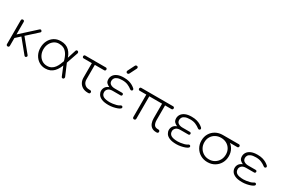

<svg xmlns="http://www.w3.org/2000/svg" viewBox="108 -2118 4987 3395"><g transform="rotate(30 2601.5 -420.5)"><path d="M130 -171 94 -211 460 -544Q470 -552 479.5 -552Q489 -552 498 -542Q507 -532 507 -522Q507 -512 497 -504ZM120 0Q107 0 98.5 -8.5Q90 -17 90 -30V-517Q90 -531 98.5 -539Q107 -547 120 -547Q134 -547 142 -539Q150 -531 150 -517V-30Q150 -17 142 -8.5Q134 0 120 0ZM499 -5Q489 4 478.5 2.5Q468 1 460 -9L223 -299L266 -334L503 -44Q511 -34 510.5 -24Q510 -14 499 -5Z M889 6Q817 6 759.5 -30Q702 -66 668 -129Q634 -192 634 -273Q634 -352 666 -415.5Q698 -479 756 -516Q814 -553 892 -553Q1002 -553 1066.5 -488.5Q1131 -424 1153 -319L1116 -263Q1092 -355 1058 -406Q1024 -457 981.5 -477Q939 -497 886 -497Q829 -497 785.5 -466Q742 -435 717.5 -384.5Q693 -334 693 -273Q693 -212 718.5 -161Q744 -110 789 -80Q834 -50 892 -50Q944 -50 980.5 -70.5Q1017 -91 1042 -124.5Q1067 -158 1084 -197.5Q1101 -237 1115 -276L1157 -246Q1140 -189 1116 -143Q1092 -97 1060 -63.5Q1028 -30 985.5 -12Q943 6 889 6ZM1247 3Q1226 5 1218 -15L1114 -268L1161 -299L1272 -39Q1274 -36 1273.5 -34Q1273 -32 1273 -30Q1273 -17 1266 -7.5Q1259 2 1247 3ZM1161 -246 1115 -273 1198 -533Q1201 -543 1208 -548Q1215 -553 1225 -553Q1237 -553 1245.5 -544.5Q1254 -536 1254 -522Q1254 -521 1254 -518.5Q1254 -516 1253 -513Z M1747 0Q1692 -1 1649 -25.5Q1606 -50 1582 -93.5Q1558 -137 1558 -192V-489H1390Q1378 -489 1370.5 -497.5Q1363 -506 1363 -518Q1363 -530 1370.5 -538.5Q1378 -547 1390 -547H1811Q1823 -547 1830.5 -538.5Q1838 -530 1838 -518Q1838 -506 1830.5 -497.5Q1823 -489 1811 -489H1619V-192Q1619 -134 1655 -97.5Q1691 -61 1748 -61H1770Q1784 -61 1792.5 -52.5Q1801 -44 1801 -30Q1801 -17 1792.5 -8.5Q1784 0 1770 0Z M2180 6Q2091 6 2039 -17Q1987 -40 1965 -75.5Q1943 -111 1943 -149Q1943 -188 1964 -221.5Q1985 -255 2037 -276Q1997 -294 1974.5 -318.5Q1952 -343 1952 -393Q1952 -434 1976 -470.5Q2000 -507 2050.5 -529.5Q2101 -552 2180 -552Q2241 -552 2285 -539.5Q2329 -527 2360 -508.5Q2391 -490 2412 -471Q2418 -466 2422 -459.5Q2426 -453 2426 -446Q2426 -434 2417 -426.5Q2408 -419 2398 -419Q2391 -419 2385 -422Q2379 -425 2371 -431Q2340 -456 2292.5 -477Q2245 -498 2180 -498Q2116 -498 2079.5 -483Q2043 -468 2028 -444Q2013 -420 2013 -393Q2013 -346 2048 -324.5Q2083 -303 2132 -303H2281Q2294 -303 2302 -296.5Q2310 -290 2310 -276Q2310 -264 2302.5 -256.5Q2295 -249 2282 -249H2122Q2058 -249 2029.5 -220Q2001 -191 2001 -156Q2001 -100 2044 -74Q2087 -48 2180 -48Q2201 -48 2235 -52.5Q2269 -57 2304 -66Q2339 -75 2361 -89Q2371 -95 2377 -98.5Q2383 -102 2390 -102Q2401 -102 2409 -94.5Q2417 -87 2417 -74Q2417 -67 2413.5 -62.5Q2410 -58 2405 -53Q2388 -38 2351.5 -24.5Q2315 -11 2270 -2.5Q2225 6 2180 6ZM2197 -644Q2181 -644 2173.5 -653.5Q2166 -663 2166 -671Q2166 -676 2167 -680Q2168 -684 2169 -688L2238 -825Q2244 -837 2251.5 -842Q2259 -847 2268 -847Q2285 -847 2292 -837.5Q2299 -828 2299 -820Q2299 -816 2298.5 -811.5Q2298 -807 2296 -803L2227 -666Q2221 -654 2213.5 -649Q2206 -644 2197 -644Z M2700 0Q2687 0 2678.5 -8.5Q2670 -17 2670 -30V-489H2533Q2521 -489 2513.5 -497.5Q2506 -506 2506 -518Q2506 -530 2513.5 -538.5Q2521 -547 2533 -547H3185Q3197 -547 3204.5 -538.5Q3212 -530 3212 -518Q3212 -506 3204.5 -497.5Q3197 -489 3185 -489H3053V-192Q3053 -134 3074 -97.5Q3095 -61 3152 -61H3164Q3178 -61 3186.5 -52.5Q3195 -44 3195 -30Q3195 -17 3186.5 -8.5Q3178 0 3164 0H3151Q3096 0 3060.5 -25Q3025 -50 3008.5 -93.5Q2992 -137 2992 -192V-489H2731V-30Q2731 -17 2722 -8.5Q2713 0 2700 0Z M3564 6Q3475 6 3423 -17Q3371 -40 3349 -75.5Q3327 -111 3327 -149Q3327 -188 3348 -221.5Q3369 -255 3421 -276Q3381 -294 3358.5 -318.5Q3336 -343 3336 -393Q3336 -434 3360 -470.5Q3384 -507 3434.5 -529.5Q3485 -552 3564 -552Q3625 -552 3669 -539.5Q3713 -527 3744 -508.5Q3775 -490 3796 -471Q3802 -466 3806 -459.5Q3810 -453 3810 -446Q3810 -434 3801 -426.5Q3792 -419 3782 -419Q3775 -419 3769 -422Q3763 -425 3755 -431Q3724 -456 3676.5 -477Q3629 -498 3564 -498Q3500 -498 3463.5 -483Q3427 -468 3412 -444Q3397 -420 3397 -393Q3397 -346 3432 -324.5Q3467 -303 3516 -303H3665Q3678 -303 3686 -296.5Q3694 -290 3694 -276Q3694 -264 3686.5 -256.5Q3679 -249 3666 -249H3506Q3442 -249 3413.5 -220Q3385 -191 3385 -156Q3385 -100 3428 -74Q3471 -48 3564 -48Q3585 -48 3619 -52.5Q3653 -57 3688 -66Q3723 -75 3745 -89Q3755 -95 3761 -98.5Q3767 -102 3774 -102Q3785 -102 3793 -94.5Q3801 -87 3801 -74Q3801 -67 3797.5 -62.5Q3794 -58 3789 -53Q3772 -38 3735.5 -24.5Q3699 -11 3654 -2.5Q3609 6 3564 6Z M4200 6Q4120 6 4056.5 -30.5Q3993 -67 3956.5 -130.5Q3920 -194 3920 -273Q3920 -353 3956.5 -415Q3993 -477 4056.5 -512Q4120 -547 4200 -547Q4280 -547 4343 -512Q4406 -477 4442.5 -415Q4479 -353 4479 -273Q4479 -194 4442.5 -130.5Q4406 -67 4343 -30.5Q4280 6 4200 6ZM4200 -50Q4263 -50 4312.5 -79.5Q4362 -109 4390.5 -159.5Q4419 -210 4419 -274Q4419 -337 4390.5 -385.5Q4362 -434 4312.5 -461.5Q4263 -489 4200 -489Q4138 -489 4088 -461.5Q4038 -434 4009 -385.5Q3980 -337 3980 -273Q3980 -210 4009 -159.5Q4038 -109 4088 -79.5Q4138 -50 4200 -50ZM4197 -489Q4185 -489 4177.5 -497.5Q4170 -506 4170 -518Q4170 -530 4177.5 -538.5Q4185 -547 4197 -547H4528Q4540 -547 4547.5 -538.5Q4555 -530 4555 -518Q4555 -506 4547.5 -497.5Q4540 -489 4528 -489Z M4907 6Q4818 6 4766 -17Q4714 -40 4692 -75.5Q4670 -111 4670 -149Q4670 -188 4691 -221.5Q4712 -255 4764 -276Q4724 -294 4701.5 -318.5Q4679 -343 4679 -393Q4679 -434 4703 -470.5Q4727 -507 4777.5 -529.5Q4828 -552 4907 -552Q4968 -552 5012 -539.5Q5056 -527 5087 -508.5Q5118 -490 5139 -471Q5145 -466 5149 -459.5Q5153 -453 5153 -446Q5153 -434 5144 -426.5Q5135 -419 5125 -419Q5118 -419 5112 -422Q5106 -425 5098 -431Q5067 -456 5019.5 -477Q4972 -498 4907 -498Q4843 -498 4806.5 -483Q4770 -468 4755 -444Q4740 -420 4740 -393Q4740 -346 4775 -324.5Q4810 -303 4859 -303H5008Q5021 -303 5029 -296.5Q5037 -290 5037 -276Q5037 -264 5029.5 -256.5Q5022 -249 5009 -249H4849Q4785 -249 4756.5 -220Q4728 -191 4728 -156Q4728 -100 4771 -74Q4814 -48 4907 -48Q4928 -48 4962 -52.5Q4996 -57 5031 -66Q5066 -75 5088 -89Q5098 -95 5104 -98.5Q5110 -102 5117 -102Q5128 -102 5136 -94.5Q5144 -87 5144 -74Q5144 -67 5140.5 -62.5Q5137 -58 5132 -53Q5115 -38 5078.5 -24.5Q5042 -11 4997 -2.5Q4952 6 4907 6Z"/></g></svg>

Font: ComfortaaLight
Style: Regular
Weight: 300
Designer: Johan Aakerlund
Foundry: Johan Aakerlund
Version: Version 3.104; ttfautohint (v1.8.1.43-b0c9)